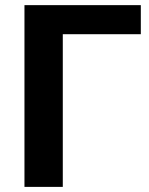

<svg xmlns="http://www.w3.org/2000/svg" viewBox="-20 -731 582 751"><path d="M75.7 0V-710.9H530.8V-597.2H225.6V0Z"/></svg>

Font: RobotoFlex
Style: Regular
Weight: 400
Designer: Berlow after Robertson
Foundry: Google
Version: Version 2.136